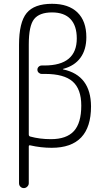

<svg xmlns="http://www.w3.org/2000/svg" viewBox="-20 -760 540 1000"><path d="M129.9 -528.3V-59.6Q129.9 -50.8 137.7 -48.8Q187.5 -35.2 245.1 -35.2Q326.2 -35.2 364.7 -77.1Q403.3 -119.1 403.3 -210Q403.3 -295.9 358.4 -335.4Q313.5 -375 214.8 -375H197.3Q188.5 -375 181.6 -381.3Q174.8 -387.7 174.8 -397Q174.8 -406.2 181.6 -412.6Q188.5 -418.9 197.3 -418.9H210.9Q379.9 -418.9 379.9 -559.6Q379.9 -626 347.2 -660.6Q314.5 -695.3 251 -695.3Q185.5 -695.3 157.7 -660.6Q129.9 -626 129.9 -528.3ZM79.1 194.3V-526.4Q79.1 -643.6 118.7 -691.9Q158.2 -740.2 251 -740.2Q336.9 -740.2 383.3 -695.3Q429.7 -650.4 429.7 -566.4Q429.7 -501 398.9 -459Q368.2 -417 309.6 -401.4Q307.6 -401.4 307.6 -400.4Q307.6 -398.4 309.6 -398.4Q453.1 -367.2 454.1 -206.1Q454.1 9.8 249 9.8Q193.4 9.8 137.7 -2.9Q129.9 -4.9 129.9 2.9V194.3Q129.9 204.1 122.1 211.9Q114.3 219.7 104 219.7Q93.8 219.7 86.4 212.4Q79.1 205.1 79.1 194.3Z"/></svg>

Font: Rounded Mgen+ 2m light
Style: Regular
Weight: 200
Designer: [Source Han Sans]
Ryoko NISHIZUKA  (kana & ideographs); Paul D. Hunt (Latin, Greek & Cyrillic); Wenlong ZHANG  (bopomofo
Version: Version 1.059.20150602